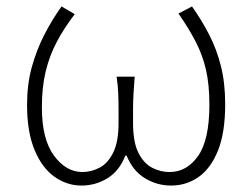

<svg xmlns="http://www.w3.org/2000/svg" viewBox="-20 -563 782 596"><path d="M233 13Q188 13 149.5 -14Q111 -41 87.5 -97Q64 -153 64 -237Q64 -301 78.5 -354Q93 -407 117 -454Q141 -501 171 -543L212 -519Q179 -476 156.5 -433.5Q134 -391 122 -342Q110 -293 110 -230Q110 -131 147.5 -80Q185 -29 236 -29Q263 -29 289 -42.5Q315 -56 331.5 -89.5Q348 -123 348 -181Q348 -202 348 -225Q348 -248 347 -273Q346 -298 342 -325H398Q396 -298 394.5 -273Q393 -248 393 -225Q393 -202 393 -181Q393 -122 409.5 -89Q426 -56 452 -42.5Q478 -29 506 -29Q560 -29 595 -79Q630 -129 630 -238Q630 -300 619.5 -346Q609 -392 587.5 -433.5Q566 -475 534 -521L576 -543Q607 -499 630 -454Q653 -409 666 -357Q679 -305 679 -239Q679 -152 657 -96.5Q635 -41 597 -14Q559 13 511 13Q467 13 429.5 -10Q392 -33 373 -80H369Q351 -33 314 -10Q277 13 233 13Z"/></svg>

Font: Noto Sans KR ExtraLight
Style: Regular
Weight: 250
Designer: Ryoko NISHIZUKA  (kana, bopomofo & ideographs); Paul D. Hunt (Latin, Greek & Cyrillic); Sandoll Communications , Soo-you
Foundry: Adobe
Version: Version 2.004-H2;hotconv 1.0.118;makeotfexe 2.5.65603